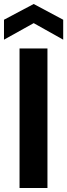

<svg xmlns="http://www.w3.org/2000/svg" viewBox="-30 -943 337 963"><path d="M68 0V-700H208V0ZM-10 -744V-844L139 -923L287 -844V-744L139 -827Z"/></svg>

Font: DM Sans 16pt ExtraBold
Style: Regular
Weight: 800
Version: Version 4.004;gftools[0.9.30]